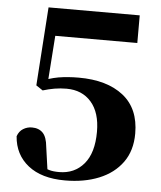

<svg xmlns="http://www.w3.org/2000/svg" viewBox="-54 -794 721 858"><g transform="rotate(5 306.5 -365.0)"><path d="M269 17Q164 17 103.5 -31Q43 -79 37 -161Q45 -184 63 -195Q81 -206 102 -206Q133 -206 151 -187.5Q169 -169 173 -125L187 -26Q192 -24 196 -23Q213 -18 240 -18Q309 -18 351 -67.5Q393 -117 393 -212Q393 -298 352 -345Q311 -392 241 -392Q213 -392 187 -387.5Q161 -383 135 -375L105 -395L129 -747H538V-623H170L156 -428Q178 -435 200 -439Q243 -446 291 -446Q418 -446 491 -388.5Q564 -331 564 -219Q564 -142 526 -89.5Q488 -37 421.5 -10Q355 17 269 17Z"/></g></svg>

Font: Early Summer Mincho Heavy
Style: Regular
Weight: 900
Designer: GuiWonder
Version: Version 1.002